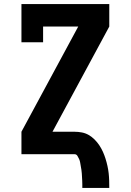

<svg xmlns="http://www.w3.org/2000/svg" viewBox="-20 -755 640 940"><path d="M383 165Q383 156 383 147Q383 138 382.5 129Q382 120 381.5 111.5Q381 103 380.5 94Q380 85 378.5 76Q377 67 375.5 58.5Q374 50 372.5 41Q371 32 367.5 24Q364 16 359 8Q354 0 345 0H85V-110L363 -625H191V-548H85V-735H515V-625L237 -110H345Q363 -110 381 -106.5Q399 -103 414.5 -94Q430 -85 443 -72Q456 -59 466 -44Q476 -29 483.5 -12.5Q491 4 496.5 21.5Q502 39 506 57Q510 75 512 93Q514 111 514.5 129Q515 147 515 165Z"/></svg>

Font: Iosevka Slab XBdEx
Style: Regular
Weight: 800
Width: 7
Monospace: yes
Designer: Belleve Invis
Foundry: Belleve Invis
Version: Version 11.1.0; ttfautohint (v1.8.3)